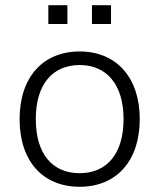

<svg xmlns="http://www.w3.org/2000/svg" viewBox="-20 -707 610 735"><path d="M285 8C425 8 515 -90 515 -251C515 -411 425 -510 285 -510C144 -510 55 -411 55 -251C55 -90 144 8 285 8ZM285 -44C182 -44 117 -116 117 -251C117 -385 182 -458 285 -458C387 -458 453 -385 453 -251C453 -116 387 -44 285 -44ZM332 -615H405V-687H332ZM165 -615H238V-687H165Z"/></svg>

Font: Poppy and Pepper Light
Style: Regular
Weight: 300
Designer: Thy Ha
Foundry: Thy Ha
Version: Version 0.001;Glyphs 3.2 (3227)